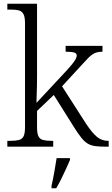

<svg xmlns="http://www.w3.org/2000/svg" viewBox="-20 -780 598 1021"><path d="M19 0V-31H34Q63 -31 80.5 -35.5Q98 -40 105.5 -55.5Q113 -71 113 -104V-656Q113 -689 105 -704.5Q97 -720 81 -724.5Q65 -729 39 -729H19V-760H177V-374Q177 -352 176.5 -324.5Q176 -297 175 -272.5Q174 -248 174 -233L312 -381Q345 -416 361 -435.5Q377 -455 382.5 -466Q388 -477 388 -485Q388 -497 373.5 -501Q359 -505 329 -505V-536H525V-505Q500 -505 483 -497Q466 -489 448 -470.5Q430 -452 401 -420L310 -321L439 -120Q471 -72 496.5 -51.5Q522 -31 555 -31H558V0H544Q510 0 487 -3Q464 -6 447 -16Q430 -26 413 -47Q396 -68 374 -103L266 -275L177 -190V-102Q177 -70 184.5 -55Q192 -40 209.5 -35.5Q227 -31 256 -31H263V0ZM254 208Q262 173 269 134Q276 95 281 61H352V71Q343 92 330.5 119.5Q318 147 304.5 174Q291 201 279 221H254Z"/></svg>

Font: Noto Serif Hentaigana Light
Style: Regular
Weight: 300
Designer: Kazuhiro Yamada
Foundry: nipponia
Version: Version 1.000; ttfautohint (v1.8.4.7-5d5b)